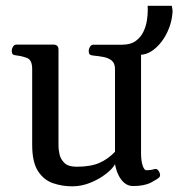

<svg xmlns="http://www.w3.org/2000/svg" viewBox="-20 -637 622 670"><path d="M406.2 -481Q435.5 -481 453.1 -493.7Q470.7 -506.3 480 -525.4Q489.3 -544.4 492.4 -564.5Q495.6 -584.5 495.6 -599.1Q495.6 -604.5 495.6 -608.9Q495.6 -613.3 495.1 -616.7H579.6Q580.6 -610.4 581.5 -604.7Q582.5 -599.1 582 -593.8Q580.1 -565.4 569.8 -538.8Q559.6 -512.2 543.5 -491.2Q527.3 -470.2 508.1 -458Q488.8 -445.8 468.8 -445.8ZM231.9 13.2Q196.8 13.2 164.8 2.2Q132.8 -8.8 112.5 -40Q92.3 -71.3 92.3 -131.8V-396Q92.3 -427.7 74.5 -434.6Q56.6 -441.4 38.6 -443.4Q28.3 -444.3 24.7 -447.5Q21 -450.7 21 -461.4Q21 -466.8 25.4 -474.1Q29.8 -481.4 37.6 -481.4H166Q184.1 -481.4 184.1 -463.9V-127.4Q184.1 -115.7 187.7 -98.6Q191.4 -81.5 204.8 -68.4Q218.3 -55.2 247.1 -55.2Q296.4 -55.2 326.9 -68.6Q357.4 -82 381.3 -107.4V-395.5Q381.3 -416.5 369.6 -425.8Q357.9 -435.1 340.8 -438.2Q323.7 -441.4 307.1 -442.9Q296.9 -443.8 293.2 -447Q289.6 -450.2 289.6 -460.9Q289.6 -466.3 293.9 -473.6Q298.3 -481 306.2 -481H454.1Q472.2 -481 472.2 -463.4V-102.5Q472.2 -77.1 477.5 -60.1Q482.9 -43 490.7 -43Q497.6 -43 503.9 -43.7Q510.3 -44.4 519 -46.9Q527.3 -49.3 533 -41.3Q538.6 -33.2 538.6 -25.9Q538.6 -20.5 535.6 -18.1Q530.8 -12.7 507.3 -0.2Q483.9 12.2 444.3 12.2Q428.2 12.2 415.8 2.7Q403.3 -6.8 394.5 -23.9Q385.7 -41 381.3 -64Q373 -48.3 349.9 -30.3Q326.7 -12.2 295.7 0.5Q264.6 13.2 231.9 13.2Z"/></svg>

Font: Gelasio
Style: Regular
Weight: 400
Designer: Eben Sorkin
Foundry: Eben Sorkin
Version: Version 1.008